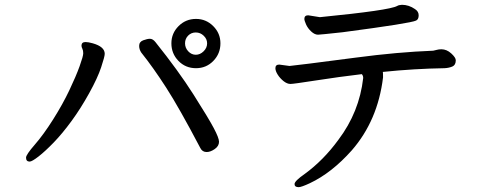

<svg xmlns="http://www.w3.org/2000/svg" viewBox="-20 -731 2040 803"><path d="M104 -55.2Q88.9 -55.2 88.9 -71.8Q88.9 -84 125.5 -126Q162.1 -168 202.1 -231.4Q242.2 -294.9 270 -353.5Q297.9 -412.1 313 -454.1Q328.1 -496.1 328.1 -508.1Q328.1 -520 324.5 -527.1Q320.8 -534.2 320.8 -540Q320.8 -555.2 337.9 -555.2Q349.1 -555.2 368.2 -549.8Q418 -535.6 418 -505.9Q418 -494.6 403.1 -449.7Q388.2 -404.8 353 -341.3Q317.9 -277.8 279.5 -225.3Q241.2 -172.9 205.1 -135.5Q168.9 -98.1 141.4 -76.7Q113.8 -55.2 104 -55.2ZM844.2 -95.2Q826.2 -95.2 817.9 -111.8Q729 -280.8 675 -364.5Q621.1 -448.2 570.8 -511.2Q562 -524.4 562 -539.1Q562 -556.2 579.1 -562.5Q596.2 -568.8 606.9 -568.8Q619.1 -568.8 629.9 -555.2Q726.1 -435.1 789.1 -335.9Q852.1 -236.8 874 -195.3Q896 -153.8 896 -138.2Q896 -120.1 878.2 -107.7Q860.4 -95.2 844.2 -95.2ZM846.2 -549.8Q846.2 -567.9 832 -581.5Q817.9 -595.2 798.8 -595.2Q779.8 -595.2 766.8 -582Q753.9 -568.8 753.9 -549.8Q753.9 -530.8 767.3 -516.4Q780.8 -502 798.8 -502Q816.9 -502 831.5 -516.4Q846.2 -530.8 846.2 -549.8ZM799.8 -445.8Q755.9 -445.8 726.3 -476.3Q696.8 -506.8 696.8 -549.8Q696.8 -591.8 726.8 -621.8Q756.8 -651.9 799.8 -651.9Q841.8 -651.9 871.8 -621.8Q901.9 -591.8 901.9 -549.8Q901.9 -506.8 872.3 -476.3Q842.8 -445.8 799.8 -445.8Z M1229 51.8Q1211.9 51.8 1211.9 38.8Q1211.9 25.9 1254.9 -3.9Q1333 -61 1395 -146Q1482.9 -262.2 1499 -404.8Q1499 -414.6 1493.2 -420.9Q1398.9 -409.7 1303 -394.8Q1207 -379.9 1194.8 -379.9Q1180.7 -379.9 1165.8 -391.8Q1150.9 -403.8 1141.4 -418.9Q1131.8 -434.1 1131.8 -445.8Q1131.8 -460.9 1147.9 -460.9L1190.9 -455.1Q1215.8 -457 1469.2 -490.2Q1642.1 -513.2 1792 -519Q1798.8 -520 1806.9 -522.5Q1814.9 -524.9 1826.2 -524.9Q1848.1 -524.9 1867.2 -507.6Q1886.2 -490.2 1886.2 -479Q1886.2 -459 1872.1 -452.9Q1857.9 -446.8 1839.8 -445.8Q1712.9 -443.8 1581.1 -430.2Q1582 -429.2 1582 -407.2Q1560.1 -227.1 1451.2 -102.1Q1367.2 -7.8 1275.9 35.2Q1240.2 51.8 1229 51.8ZM1310.1 -585.9Q1295.9 -585.9 1281.5 -599.4Q1267.1 -612.8 1260 -628.9Q1252.9 -645 1252.9 -651.9Q1252.9 -667 1269 -667L1317.9 -659.2Q1609.9 -688 1641.1 -706.1Q1646 -709 1650.4 -709.5Q1654.8 -710 1661.1 -710.9Q1689.9 -710.9 1715.8 -692.9Q1731 -683.1 1731 -667Q1731 -649.9 1720.2 -645Q1698.2 -633.8 1413.1 -596.2Q1318.8 -585.9 1310.1 -585.9Z"/></svg>

Font: LXGW WenKai Screen R
Style: Regular
Weight: 400
Designer: Fontworks Inc.
Version: Version 1.235;May 31, 2022